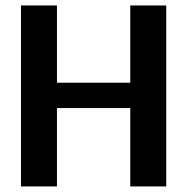

<svg xmlns="http://www.w3.org/2000/svg" viewBox="-20 -668 671 688"><path d="M55.2 0ZM575.7 0H446.8V-280.8H184.1V0H55.2V-648.4H184.1V-371.6H446.8V-648.4H575.7Z"/></svg>

Font: Carlito
Style: Bold
Weight: 700
Designer: Lukasz Dziedzic
Foundry: tyPoland Lukasz Dziedzic
Version: Version 1.104